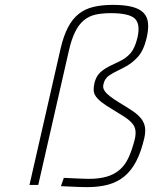

<svg xmlns="http://www.w3.org/2000/svg" viewBox="-20 -759 629 788"><path d="M101 0 229 -561Q241 -612 259 -646.5Q277 -681 302.5 -701.5Q328 -722 363 -730.5Q398 -739 443 -739Q491 -739 522 -731Q553 -723 569 -706.5Q585 -690 587.5 -664.5Q590 -639 582 -604Q570 -552 545 -524.5Q520 -497 485 -480Q447 -462 428.5 -449.5Q410 -437 405 -415Q403 -408 403.5 -401Q404 -394 410 -385Q416 -376 430.5 -364.5Q445 -353 471 -337Q503 -318 525 -303Q547 -288 559.5 -272Q572 -256 575 -237Q578 -218 572 -191Q559 -136 539.5 -98Q520 -60 491.5 -36Q463 -12 425 -1.5Q387 9 338 9Q327 9 308.5 8.5Q290 8 273 7Q253 6 230 5L242 -29Q266 -28 287 -27Q305 -26 321.5 -25.5Q338 -25 345 -25Q387 -25 418 -34Q449 -43 471.5 -62.5Q494 -82 508.5 -114Q523 -146 534 -191Q538 -211 535.5 -226Q533 -241 521.5 -254Q510 -267 490 -280Q470 -293 440 -311Q413 -327 397 -339.5Q381 -352 373 -364Q365 -376 364.5 -388Q364 -400 367 -415Q371 -433 378.5 -445.5Q386 -458 398.5 -468Q411 -478 428.5 -487Q446 -496 470 -507Q498 -520 516 -541Q534 -562 544 -604Q557 -660 533.5 -682.5Q510 -705 435 -705Q399 -705 372 -699Q345 -693 324 -675.5Q303 -658 288 -627.5Q273 -597 262 -548L137 0Z"/></svg>

Font: Panefresco 1wt
Style: Italic
Weight: 250
Version: Version 1.000